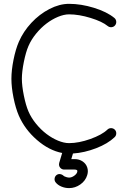

<svg xmlns="http://www.w3.org/2000/svg" viewBox="-20 -789 636 986"><path d="M310.1 81.8Q298.6 81.8 290.8 74Q283 66.2 283 54.9Q283 51.3 284.2 47.1L299.3 -3.4Q231.9 -16.4 169.8 -70.2Q107.7 -124 76.7 -195.1Q60.3 -233.2 49.4 -287.1Q38.6 -341.1 38.6 -384.5Q38.6 -428 49.4 -482.1Q60.3 -536.1 76.7 -574.2Q99.6 -627.2 141.1 -671.8Q182.6 -716.3 234 -742.8Q285.4 -769.3 334.7 -769.3Q396 -769.3 462.4 -748.9Q528.8 -728.5 567.4 -696.8Q575.9 -689.7 576.9 -678.6Q577.9 -667.5 571 -658.9Q564 -650.4 552.9 -649.4Q541.7 -648.4 533.2 -655.3Q504.9 -678.5 445.1 -696.9Q385.3 -715.3 334.7 -715.3Q308.6 -715.3 277.8 -702.5Q247.1 -689.7 218.8 -668.2Q190.4 -646.7 165.5 -616.3Q140.6 -585.9 126.2 -552.7Q112.8 -522 102.5 -471.2Q92.3 -420.4 92.3 -384.5Q92.3 -348.6 102.5 -298.1Q112.8 -247.6 126.2 -216.6Q140.6 -183.3 165.5 -153Q190.4 -122.6 218.8 -101.1Q247.1 -79.6 277.8 -66.8Q308.6 -54 334.7 -54Q384.5 -54 444 -75.2Q503.4 -96.4 531.7 -123.5Q539.6 -131.1 550.9 -130.9Q562.3 -130.6 569.8 -122.8Q577.4 -115 577 -103.6Q576.7 -92.3 568.8 -84.7Q533.7 -51 473.6 -27.8Q413.6 -4.6 354.7 -0.7L346.2 28.1H363.3Q386.7 28.1 404.1 39.8Q421.4 51.5 427.9 70.6Q434.3 89.6 428 110.1Q419.2 139.4 392.6 158.2Q366 177 334.7 177Q314.2 177 295.2 169.1Q276.1 161.1 265.4 147Q258.8 138.2 260.5 127.1Q262.2 116 271 109.4Q280.5 103 291 105.5Q301.5 107.9 309.8 116.2Q311.8 117.7 320.4 120.4Q329.1 123 334.7 123Q347.7 123 360.6 113.9Q373.5 104.7 376.5 94.7Q378.7 87.6 375.1 84.7Q371.6 81.8 363.3 81.8Z"/></svg>

Font: Tecnico
Style: Fino
Weight: 400
Version: Version 1.3